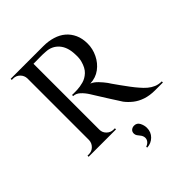

<svg xmlns="http://www.w3.org/2000/svg" viewBox="-249 -849 1219 1219"><g transform="rotate(-45 361.0 -239.0)"><path d="M212 -700H349Q394 -700 433 -688Q472 -676 499.5 -652.5Q527 -629 543 -594Q559 -559 559 -512Q559 -466 538 -422.5Q517 -379 479.5 -351Q442 -323 391 -321Q413 -313 435 -290Q457 -267 473 -245Q473 -244 485.5 -226Q498 -208 517 -181.5Q536 -155 555.5 -129Q575 -103 590 -86Q610 -62 629.5 -45.5Q649 -29 671.5 -19.5Q694 -10 722 -10V0H652Q604 0 567 -12.5Q530 -25 503 -46.5Q476 -68 457 -93Q453 -100 440.5 -119Q428 -138 412.5 -162.5Q397 -187 382 -211Q367 -235 356 -252.5Q345 -270 342 -275Q325 -302 304 -321.5Q283 -341 258 -342V-352Q259 -352 272.5 -351.5Q286 -351 304 -352Q330 -353 359.5 -361Q389 -369 413.5 -392Q438 -415 450 -460Q453 -470 454.5 -485Q456 -500 455 -516Q454 -585 420.5 -623.5Q387 -662 333 -664Q310 -666 285 -665.5Q260 -665 242 -665Q224 -665 222 -665Q222 -666 219.5 -674.5Q217 -683 214.5 -691.5Q212 -700 212 -700ZM225 -700V0H132V-700ZM135 -73V0H55V-10Q55 -10 61.5 -10Q68 -10 68 -10Q94 -10 112.5 -28.5Q131 -47 132 -73ZM135 -627H132Q131 -653 112.5 -671.5Q94 -690 68 -690Q68 -690 61.5 -690Q55 -690 55 -690V-700H135ZM222 -73H225Q225 -47 244 -28.5Q263 -10 289 -10Q290 -10 295.5 -10Q301 -10 301 -10V0H222ZM362 99Q362 82 373 73Q384 64 399 64Q424 64 435.5 86.5Q447 109 447 132Q447 170 421.5 195Q396 220 360 222L358 214Q377 207 386 195Q395 183 395 170Q395 161 391.5 152.5Q388 144 382 137Q375 129 368.5 119.5Q362 110 362 99Z"/></g></svg>

Font: Cinzel Eorzea
Style: Regular
Weight: 500
Designer: Natanael Gama
Version: Version 2.000